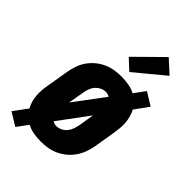

<svg xmlns="http://www.w3.org/2000/svg" viewBox="-255 -862 998 998"><g transform="rotate(45 244.5 -362.5)"><path d="M61 48 -11 4 45 -72Q36 -88 30.5 -106.5Q25 -125 23.5 -144.5Q22 -164 23.5 -184Q25 -204 29 -225L49 -345Q53 -369 61.5 -394Q70 -419 85 -441Q100 -463 121 -480.5Q142 -498 166.5 -509Q191 -520 216 -524Q241 -528 266 -528Q293 -528 319.5 -523.5Q346 -519 368 -507L413 -568L484 -524L429 -448Q437 -432 442.5 -413.5Q448 -395 450 -375.5Q452 -356 450 -336Q448 -316 445 -295L425 -175Q421 -151 412 -126Q403 -101 388 -79Q373 -57 352 -39.5Q331 -22 307 -11Q283 0 257.5 4Q232 8 207 8Q180 8 154 3.5Q128 -1 106 -13ZM169 -240 293 -406Q287 -410 279.5 -412Q272 -414 265 -414Q249 -414 234 -406.5Q219 -399 208 -386Q197 -373 191.5 -357Q186 -341 184 -326ZM208 -106Q224 -106 239.5 -113.5Q255 -121 265.5 -134Q276 -147 281.5 -163Q287 -179 290 -194L304 -280L181 -114Q187 -110 194 -108Q201 -106 208 -106ZM278 -573 220 -627 368 -773 440 -707Z"/></g></svg>

Font: Iosevka Curly Heavy
Style: Italic
Weight: 900
Italic angle: -9°
Monospace: yes
Designer: Belleve Invis
Foundry: Belleve Invis
Version: Version 22.1.2; ttfautohint (v1.8.4)